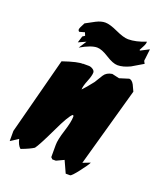

<svg xmlns="http://www.w3.org/2000/svg" viewBox="-132 -762 721 870"><g transform="rotate(20 228.0 -327.5)"><path d="M344 -47 380 -61Q375 -49 346.5 -12Q318 25 311 25H290L264 -32L228 -15H211L203 -23V-82Q203 -107 218.5 -155.5Q234 -204 234 -229Q234 -236 229 -236Q212 -223 175 -144Q133 -56 119 -38Q101 -26 61 -11H58Q44 -24 38 -51L1 -27Q1 -76 1 -76L98 -447Q171 -472 195 -469V-471H194L192 -470Q191 -470 221 -470Q231 -470 241 -463.5Q251 -457 251 -448Q251 -433 239 -403.5Q227 -374 227 -358Q243 -374 271 -410Q283 -430 295 -449Q307 -468 334 -472L369 -464L414 -478Q427 -477 437 -459Q444 -444 451 -429ZM174 -569 138 -553 148 -585 159 -592 153 -607 128 -600Q122 -603 122 -610Q122 -616 137 -644Q158 -656 181.5 -668Q205 -680 225 -680Q247 -680 286 -662Q325 -644 347 -644Q385 -644 431 -663Q433 -655 424 -638L413 -617L415 -614L456 -635Q449 -571 449 -580Q449 -576 456 -565Q429 -549 402 -533Q369 -517 342 -517Q320 -517 285.5 -539Q251 -561 229 -561Q200 -561 150 -532Z"/></g></svg>

Font: Ode an Erik AH
Style: Regular
Weight: 400
Designer: Andreas Höfeld
Foundry: Fontgrube AH
Version: Version 2.00